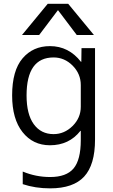

<svg xmlns="http://www.w3.org/2000/svg" viewBox="-20 -777 602 1027"><path d="M488.3 -519.5V-30.3Q488.3 104.5 430.2 167.5Q372.1 230.5 248 230.5Q168.9 230.5 101.6 208V140.6Q171.9 169.9 248 169.9Q335 169.9 373.5 124Q412.1 78.1 412.1 -27.3V-77.1H410.2Q349.6 0 247.1 0Q156.2 0 100.6 -70.3Q44.9 -140.6 44.9 -266.6Q44.9 -399.4 100.6 -464.8Q156.2 -530.3 247.1 -530.3Q347.7 -530.3 413.1 -446.3H415L416 -519.5ZM482.4 -589.8H390.6L291 -721.7H289.1L189.5 -589.8H97.7L235.4 -756.8H344.7ZM122.1 -266.6Q122.1 -166 160.6 -112.8Q199.2 -59.6 266.6 -59.6Q324.2 -59.6 368.2 -103Q412.1 -146.5 412.1 -206.1V-322.3Q412.1 -381.8 368.7 -425.8Q325.2 -469.7 266.6 -469.7Q122.1 -469.7 122.1 -266.6Z"/></svg>

Font: Gen Shin Gothic Normal
Style: Regular
Weight: 300
Designer: [Source Han Sans]
Ryoko NISHIZUKA  (kana & ideographs); Paul D. Hunt (Latin, Greek & Cyrillic); Wenlong ZHANG  (bopomofo
Version: Version 1.002.20150607